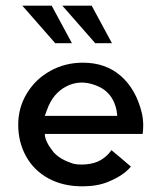

<svg xmlns="http://www.w3.org/2000/svg" viewBox="-20 -654 561 684"><path d="M139.6 -176.8Q139.6 -151.4 168.9 -114.3Q190.4 -87.9 234.4 -73.2Q247.1 -67.4 274.9 -67.9Q302.7 -68.4 325.2 -77.1Q357.4 -90.8 377 -119.1Q383.8 -113.3 412.6 -89.4Q441.4 -65.4 446.3 -60.5Q419.9 -28.3 364.3 -5.9Q326.2 9.8 273.4 9.8Q204.1 9.8 152.3 -18.6Q100.6 -46.9 72.8 -97.2Q44.9 -147.5 44.9 -210Q44.9 -270.5 75.7 -321.3Q106.4 -372.1 159.2 -401.4Q211.9 -430.7 275.4 -430.7Q356.4 -430.7 410.6 -383.3Q464.8 -335.9 485.4 -251Q490.2 -229.5 490.2 -208Q490.2 -192.4 488.3 -176.8ZM147.5 -262.7Q142.6 -249 139.6 -241.2H397.5Q395.5 -278.3 376.5 -307.6Q357.4 -336.9 319.3 -350.6Q264.6 -371.1 216.3 -346.2Q168 -321.3 147.5 -262.7ZM164.1 -633.8 236.3 -500H176.8L59.6 -633.8ZM306.6 -633.8 378.9 -500H319.3L202.1 -633.8Z"/></svg>

Font: Josefin Sans CFJ
Style: Regular
Weight: 400
Designer: Santiago Orozco
Foundry: Typemade
Version: Version 2.000